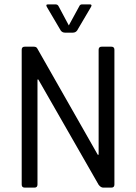

<svg xmlns="http://www.w3.org/2000/svg" viewBox="-20 -856 621 876"><path d="M137 0H93Q79 0 79 -14V-629Q79 -643 93 -643H134Q146 -643 150 -635L426 -150H430V-629Q430 -643 444 -643H488Q502 -643 502 -629V-14Q502 0 488 0H451Q440 0 430 -13L155 -493H151V-14Q151 0 137 0ZM277 -707Q264 -707 257 -717L194 -824Q187 -836 199 -836H233Q243 -836 247 -828L294 -740L342 -828Q345 -836 355 -836H390Q402 -836 395 -824L332 -717Q325 -707 312 -707Z"/></svg>

Font: Rajdhani Medium
Style: Regular
Weight: 500
Designer: Satya Rajpurohit, Jyotish Sonowal
Foundry: Indian Type Foundry
Version: Version 1.201 February 1, 2022